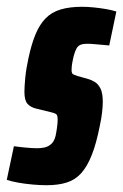

<svg xmlns="http://www.w3.org/2000/svg" viewBox="-43 -538 363 566"><path d="M94 8Q75 8 53 6Q31 4 11 0.5Q-9 -3 -23 -8L-2 -107Q4 -106 13 -105Q22 -104 32 -103Q42 -102 51 -101.5Q60 -101 67 -101Q76 -101 87 -103Q98 -105 107.5 -113Q117 -121 121 -138Q123 -147 125 -161.5Q127 -176 127 -185Q127 -199 122 -202Q117 -205 108 -207L63 -218Q47 -222 38 -232Q29 -242 29 -267Q29 -283 31.5 -309Q34 -335 41 -367Q50 -409 62 -437.5Q74 -466 91.5 -484Q109 -502 135.5 -510Q162 -518 199 -518Q216 -518 235 -516Q254 -514 271 -511Q288 -508 300 -504L279 -404Q269 -405 257 -406Q245 -407 234 -408Q223 -409 214 -409Q202 -409 194.5 -406Q187 -403 182.5 -395Q178 -387 174 -372Q172 -364 170 -353Q168 -342 168 -331Q168 -321 173.5 -318.5Q179 -316 185 -314L214 -306Q225 -303 235.5 -297Q246 -291 253 -277.5Q260 -264 260 -238Q260 -225 258 -207Q256 -189 251 -166Q241 -115 227.5 -81Q214 -47 196.5 -27.5Q179 -8 154 0Q129 8 94 8Z"/></svg>

Font: Saira UltraCondensed Black
Style: Italic
Weight: 900
Width: 1
Italic angle: -12°
Designer: Hector Gatti with collaboration of the Omnibus-Type team
Foundry: Omnibus-Type
Version: Version 1.101